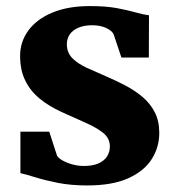

<svg xmlns="http://www.w3.org/2000/svg" viewBox="-20 -584 566 616"><path d="M260 11Q208 11 166.2 2.8Q124.5 -5.5 94 -15Q63.5 -24.5 45.5 -28.5V-161.5H138L163 -84.5Q168 -76 181.8 -68.5Q195.5 -61 213.5 -56.2Q231.5 -51.5 249 -51.5Q277.5 -51.5 296 -59.8Q314.5 -68 323.5 -82.2Q332.5 -96.5 332.5 -114Q332.5 -140 311.8 -157Q291 -174 256 -189.5Q221 -205 177 -225Q136.5 -243.5 106.8 -268Q77 -292.5 60.8 -326Q44.5 -359.5 44.5 -404.5Q44.5 -450 71 -486.2Q97.5 -522.5 147.8 -543.5Q198 -564.5 268.5 -564.5Q320 -564.5 355.8 -557.8Q391.5 -551 416 -544Q440.5 -537 458 -535L457.5 -399.5H369.5L344.5 -474Q341 -481.5 331.2 -488.2Q321.5 -495 307.2 -499Q293 -503 275.5 -503Q251 -503 232.5 -495.5Q214 -488 204.2 -474.2Q194.5 -460.5 194.5 -442Q194.5 -415 212.2 -397.2Q230 -379.5 259 -366.2Q288 -353 320.5 -339Q352 -325.5 382.5 -309.5Q413 -293.5 437.5 -272.8Q462 -252 476.5 -224Q491 -196 491 -157.5Q491 -112 467 -73.8Q443 -35.5 391.8 -12.2Q340.5 11 260 11Z"/></svg>

Font: Merriweather 28pt Black
Style: Regular
Weight: 900
Version: Version 2.100